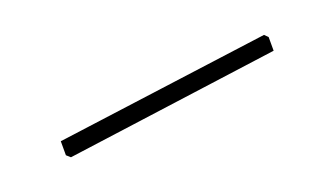

<svg xmlns="http://www.w3.org/2000/svg" viewBox="-25 -358 362 207"><g transform="rotate(-20 155.5 -254.5)"><path d="M279.8 -261.2 35.2 -228 30.8 -231.9V-248L275.9 -280.8L279.8 -276.9Z"/></g></svg>

Font: Datalegreya
Style: Dot
Weight: 700
Designer: Figs Lab
Foundry: Figs Lab
Version: Version 1.002;PS 001.002;hotconv 1.0.70;makeotf.lib2.5.58329